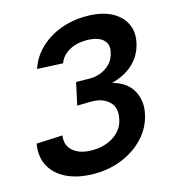

<svg xmlns="http://www.w3.org/2000/svg" viewBox="-110 -817 828 923"><g transform="rotate(-15 304.0 -355.0)"><path d="M247 16Q170 16 114 -9.5Q58 -35 31 -82.5Q4 -130 15 -196L145 -202Q138 -152 172 -124Q206 -96 264 -96Q329 -96 374 -126Q419 -156 429 -206Q442 -264 407.5 -294.5Q373 -325 317 -323L251 -322L275 -433L340 -432Q368 -431 395.5 -441Q423 -451 444.5 -472.5Q466 -494 473 -530Q482 -568 455.5 -591Q429 -614 374 -614Q323 -614 286.5 -592.5Q250 -571 238 -536L110 -542Q128 -597 170.5 -638.5Q213 -680 273 -703Q333 -726 404 -726Q476 -726 524.5 -702Q573 -678 594.5 -636Q616 -594 604 -539Q591 -480 549 -440.5Q507 -401 441 -384Q512 -365 540.5 -313.5Q569 -262 555 -199Q542 -136 498 -87.5Q454 -39 389 -11.5Q324 16 247 16Z"/></g></svg>

Font: Geist Mono
Style: Bold Italic
Weight: 700
Italic angle: -12°
Monospace: yes
Designer: Basement.studio, Andrés Briganti, Mateo Zaragoza
Foundry: Basement.studio, Vercel, Andrés Briganti, Guido Ferreyra, Mateo Zaragoza
Version: Version 1.500; ttfautohint (v1.8.4.7-5d5b)